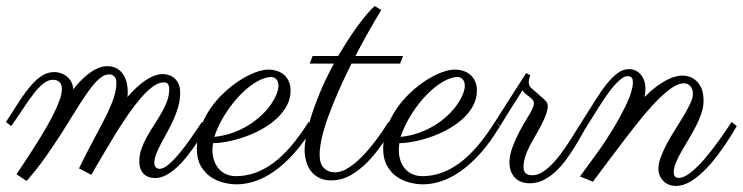

<svg xmlns="http://www.w3.org/2000/svg" viewBox="-20 -590 2484 642"><path d="M406.2 -265.6Q420.4 -282.2 435.5 -296.4Q450.7 -310.5 465.8 -320.8Q481 -331.1 495.8 -336.7Q510.7 -342.3 524.4 -342.3Q535.2 -342.3 545.7 -338.6Q556.2 -335 564.5 -327.4Q572.8 -319.8 577.6 -308.1Q582.5 -296.4 582.5 -280.3Q582.5 -256.8 576.2 -234.1Q569.8 -211.4 560.1 -189.9Q550.3 -168.5 539.3 -148.4Q528.3 -128.4 518.6 -110.1Q508.8 -91.8 502.4 -75.4Q496.1 -59.1 496.1 -45.4Q496.1 -34.7 501.7 -30Q507.3 -25.4 513.7 -25.4Q526.4 -25.4 543.7 -40Q561 -54.7 580.1 -77.6Q599.1 -100.6 618.4 -128.2Q637.7 -155.8 655.3 -182.1L672.9 -168.5Q666.5 -158.2 656.5 -141.4Q646.5 -124.5 633.3 -105.2Q620.1 -85.9 604.5 -66.2Q588.9 -46.4 571.5 -30.5Q554.2 -14.6 535.6 -4.6Q517.1 5.4 498.5 5.4Q488.3 5.4 478.8 2.4Q469.2 -0.5 461.9 -7.1Q454.6 -13.7 450.2 -24.4Q445.8 -35.2 445.8 -50.8Q445.8 -72.3 453.1 -92.8Q460.4 -113.3 471.7 -133.3Q482.9 -153.3 495.8 -173.1Q508.8 -192.9 520 -212.4Q531.2 -231.9 538.6 -251.7Q545.9 -271.5 545.9 -292Q545.9 -302.2 542 -308.3Q538.1 -314.5 527.3 -314.5Q510.3 -314.5 491.2 -300.5Q472.2 -286.6 451.7 -263.2Q431.2 -239.7 409.7 -208.7Q388.2 -177.7 366.9 -143.3Q345.7 -108.9 325 -73.5Q304.2 -38.1 285.2 -5.4L244.1 -26.9Q270 -80.1 292.7 -122.1Q315.4 -164.1 332.5 -198Q349.6 -231.9 359.4 -260Q369.1 -288.1 369.1 -313Q369.1 -317.9 368.2 -323Q367.2 -328.1 364.3 -332Q361.3 -335.9 356.7 -338.6Q352.1 -341.3 344.7 -341.3Q328.1 -341.3 311 -325.9Q293.9 -310.5 274.9 -283.9Q255.9 -257.3 234.1 -221.9Q212.4 -186.5 187.3 -147Q162.1 -107.4 132.8 -65.7Q103.5 -23.9 68.8 15.1L35.2 -7.3Q50.8 -30.8 68.1 -56.9Q85.4 -83 102.3 -109.9Q119.1 -136.7 134.5 -163.3Q149.9 -189.9 161.6 -213.9Q173.3 -237.8 180.2 -257.8Q187 -277.8 187 -292Q187 -308.6 178.7 -315.9Q170.4 -323.2 157.2 -323.2Q141.6 -323.2 126.7 -312Q111.8 -300.8 95.5 -280.3Q79.1 -259.8 60.3 -231.2Q41.5 -202.6 17.6 -168.5L0 -182.1Q25.9 -223.1 46.6 -254.4Q67.4 -285.6 85.9 -306.6Q104.5 -327.6 122.8 -338.4Q141.1 -349.1 162.6 -349.1Q168.9 -349.1 179 -346.7Q189 -344.2 198.7 -337.9Q208.5 -331.5 216.1 -320.3Q223.6 -309.1 225.1 -291.5Q252.4 -326.7 282.2 -347.7Q312 -368.7 338.4 -368.7Q357.4 -368.7 370.6 -361.1Q383.8 -353.5 391.8 -341.3Q399.9 -329.1 403.6 -313.7Q407.2 -298.3 407.2 -282.7Q407.2 -278.8 407 -274.4Q406.7 -270 406.2 -265.6Z M692.4 -111.3Q691.4 -105.5 690.9 -99.6Q690.4 -93.8 690.4 -87.9Q690.4 -70.3 695.6 -54.4Q700.7 -38.6 710.7 -26.6Q720.7 -14.6 735.6 -7.8Q750.5 -1 769.5 -1Q833.5 -1 893.1 -44.4Q952.6 -87.9 1011.7 -182.1L1028.3 -167.5Q996.1 -113.8 962.9 -76.9Q929.7 -40 896.7 -17.1Q863.8 5.9 832 16.1Q800.3 26.4 771.5 26.4Q750.5 26.4 727.1 20.5Q703.6 14.6 683.8 1Q664.1 -12.7 651.1 -35.6Q638.2 -58.6 638.2 -92.8Q638.2 -129.4 650.6 -163.3Q663.1 -197.3 683.1 -226.6Q703.1 -255.9 729 -280Q754.9 -304.2 781.5 -321.3Q808.1 -338.4 833.5 -347.9Q858.9 -357.4 878.4 -357.4Q891.1 -357.4 904.3 -353.5Q917.5 -349.6 928 -341.3Q938.5 -333 945.1 -319.3Q951.7 -305.7 951.7 -286.6Q951.7 -260.7 939.7 -238Q927.7 -215.3 907.7 -196Q887.7 -176.8 861.3 -161.4Q835 -146 806.2 -135.3Q777.3 -124.5 748 -118.2Q718.8 -111.8 692.4 -111.3ZM696.3 -132.3Q729 -135.7 757.8 -146Q786.6 -156.2 810.5 -171.1Q834.5 -186 853.3 -203.6Q872.1 -221.2 884.8 -239.3Q897.5 -257.3 904.3 -273.9Q911.1 -290.5 911.1 -303.7Q911.1 -316.9 904.1 -324.7Q897 -332.5 887.2 -332.5Q865.7 -332.5 838.9 -317.1Q812 -301.8 785.2 -274.7Q758.3 -247.6 734.6 -210.9Q710.9 -174.3 696.3 -132.3Z M1110.8 -402.8Q1115.7 -411.1 1128.2 -431.6Q1140.6 -452.1 1157.5 -477.1Q1174.3 -502 1194.1 -527.1Q1213.9 -552.2 1232.9 -569.8L1254.9 -556.6Q1233.9 -522 1211.9 -483.2Q1189.9 -444.3 1168.5 -402.8H1327.6L1317.9 -377.4H1155.3Q1133.3 -333.5 1114 -290Q1094.7 -246.6 1080.1 -207Q1065.4 -167.5 1057.1 -133.1Q1048.8 -98.6 1048.8 -73.2Q1048.8 -41.5 1063.5 -27.6Q1078.1 -13.7 1099.6 -13.7Q1118.7 -13.7 1138.7 -25.1Q1158.7 -36.6 1178 -54.2Q1197.3 -71.8 1214.6 -92.8Q1231.9 -113.8 1245.4 -132.3Q1258.8 -150.9 1267.6 -164.8Q1276.4 -178.7 1278.3 -182.1L1296.4 -168.5Q1279.3 -140.1 1257.8 -108.4Q1236.3 -76.7 1210.2 -49.6Q1184.1 -22.5 1153.3 -4.6Q1122.6 13.2 1086.9 13.2Q1064.9 13.2 1048.6 5.4Q1032.2 -2.4 1021 -16.4Q1009.8 -30.3 1004.2 -49.3Q998.5 -68.4 998.5 -90.8Q998.5 -105.5 1003.2 -132.3Q1007.8 -159.2 1019 -196Q1030.3 -232.9 1049.1 -278.8Q1067.9 -324.7 1096.7 -377.4H1015.6L1025.4 -402.8Z M1315.4 -111.3Q1314.5 -105.5 1314 -99.6Q1313.5 -93.8 1313.5 -87.9Q1313.5 -70.3 1318.6 -54.4Q1323.7 -38.6 1333.7 -26.6Q1343.8 -14.6 1358.6 -7.8Q1373.5 -1 1392.6 -1Q1456.5 -1 1516.1 -44.4Q1575.7 -87.9 1634.8 -182.1L1651.4 -167.5Q1619.1 -113.8 1585.9 -76.9Q1552.7 -40 1519.8 -17.1Q1486.8 5.9 1455.1 16.1Q1423.3 26.4 1394.5 26.4Q1373.5 26.4 1350.1 20.5Q1326.7 14.6 1306.9 1Q1287.1 -12.7 1274.2 -35.6Q1261.2 -58.6 1261.2 -92.8Q1261.2 -129.4 1273.7 -163.3Q1286.1 -197.3 1306.2 -226.6Q1326.2 -255.9 1352.1 -280Q1377.9 -304.2 1404.5 -321.3Q1431.2 -338.4 1456.5 -347.9Q1481.9 -357.4 1501.5 -357.4Q1514.2 -357.4 1527.3 -353.5Q1540.5 -349.6 1551 -341.3Q1561.5 -333 1568.1 -319.3Q1574.7 -305.7 1574.7 -286.6Q1574.7 -260.7 1562.7 -238Q1550.8 -215.3 1530.8 -196Q1510.7 -176.8 1484.4 -161.4Q1458 -146 1429.2 -135.3Q1400.4 -124.5 1371.1 -118.2Q1341.8 -111.8 1315.4 -111.3ZM1319.3 -132.3Q1352.1 -135.7 1380.9 -146Q1409.7 -156.2 1433.6 -171.1Q1457.5 -186 1476.3 -203.6Q1495.1 -221.2 1507.8 -239.3Q1520.5 -257.3 1527.3 -273.9Q1534.2 -290.5 1534.2 -303.7Q1534.2 -316.9 1527.1 -324.7Q1520 -332.5 1510.3 -332.5Q1488.8 -332.5 1461.9 -317.1Q1435.1 -301.8 1408.2 -274.7Q1381.3 -247.6 1357.7 -210.9Q1334 -174.3 1319.3 -132.3Z M1942.9 -168.5Q1935.5 -157.7 1925.5 -139.4Q1915.5 -121.1 1902.3 -99.9Q1889.2 -78.6 1873.3 -56.6Q1857.4 -34.7 1838.6 -17.1Q1819.8 0.5 1797.9 11.7Q1775.9 22.9 1751 22.9Q1737.3 22.9 1725.1 18.8Q1712.9 14.6 1703.6 5.9Q1694.3 -2.9 1689 -15.9Q1683.6 -28.8 1683.6 -46.4Q1683.6 -70.3 1693.1 -96.4Q1702.6 -122.6 1715.3 -147Q1728 -171.4 1740.7 -191.7Q1753.4 -211.9 1759.3 -224.1Q1765.1 -236.3 1765.1 -245.1Q1765.1 -251.5 1761 -256.3Q1756.8 -261.2 1750.7 -265.9Q1744.6 -270.5 1738 -275.6Q1731.4 -280.8 1727.1 -288.1Q1714.8 -268.6 1702.1 -248.5Q1690.9 -231.4 1677.7 -210.2Q1664.6 -189 1652.3 -168.5L1634.8 -182.1L1739.3 -345.7L1753.4 -338.4Q1752.4 -335.4 1750.2 -329.1Q1748 -322.8 1748 -315.4Q1748 -310.1 1749.8 -304.9Q1751.5 -299.8 1756.8 -295.4Q1776.4 -277.8 1787.6 -268.3Q1798.8 -258.8 1804 -253.2Q1809.1 -247.6 1810.3 -243.9Q1811.5 -240.2 1811.5 -234.4Q1811.5 -228.5 1809.6 -220.2Q1807.6 -211.9 1803 -200.2Q1798.3 -188.5 1790.3 -172.6Q1782.2 -156.7 1770 -135.7Q1762.7 -123 1755.6 -110.1Q1748.5 -97.2 1742.9 -84Q1737.3 -70.8 1733.9 -57.6Q1730.5 -44.4 1730.5 -32.2Q1730.5 -22.9 1733.2 -17.3Q1735.8 -11.7 1740.2 -8.8Q1744.6 -5.9 1749.8 -4.9Q1754.9 -3.9 1759.8 -3.9Q1775.9 -3.9 1791.7 -13.4Q1807.6 -22.9 1823 -38.1Q1838.4 -53.2 1852.8 -72.5Q1867.2 -91.8 1880.4 -111.8Q1893.6 -131.8 1904.8 -150.1Q1916 -168.5 1924.8 -182.1Z M2332.5 -253.4Q2332.5 -232.4 2325.2 -210.7Q2317.9 -189 2306.6 -167.2Q2295.4 -145.5 2282.7 -124.5Q2270 -103.5 2258.8 -84Q2247.6 -64.5 2240.2 -46.6Q2232.9 -28.8 2232.9 -14.2Q2232.9 -2.9 2237.8 1Q2242.7 4.9 2248.5 4.9Q2267.1 4.9 2290 -13.4Q2313 -31.7 2336.7 -59.6Q2360.4 -87.4 2383.8 -120.1Q2407.2 -152.8 2426.3 -182.1L2443.8 -168.5Q2439.9 -162.6 2429.7 -145.3Q2419.4 -127.9 2404.3 -105.7Q2389.2 -83.5 2370.4 -59.3Q2351.6 -35.2 2330.1 -14.9Q2308.6 5.4 2285.9 18.6Q2263.2 31.7 2240.2 31.7Q2227.1 31.7 2216.3 27.3Q2205.6 22.9 2198 15.1Q2190.4 7.3 2186 -3.2Q2181.6 -13.7 2181.6 -25.4Q2181.6 -44.4 2190.2 -66.7Q2198.7 -88.9 2211.4 -112.3Q2224.1 -135.7 2239.3 -159.4Q2254.4 -183.1 2267.1 -204.6Q2279.8 -226.1 2288.3 -244.4Q2296.9 -262.7 2296.9 -275.9Q2296.9 -291 2288.8 -301.3Q2280.8 -311.5 2266.1 -311.5Q2250.5 -311.5 2230 -298.6Q2209.5 -285.6 2184.1 -260.7Q2158.7 -235.8 2128.7 -199.5Q2098.6 -163.1 2063.5 -116.7Q2043.5 -89.8 2024.4 -64.9Q2016.1 -54.2 2007.8 -43Q1999.5 -31.7 1991.2 -20.8Q1982.9 -9.8 1975.6 0.2Q1968.3 10.3 1962.4 17.6L1919.4 0L1976.6 -78.6Q1988.8 -95.2 2001.5 -114.3Q2014.2 -133.3 2026.6 -153.6Q2039.1 -173.8 2050.3 -194.3Q2061.5 -214.8 2071.3 -234.4Q2085.4 -263.7 2090.8 -283Q2096.2 -302.2 2096.2 -314Q2096.2 -327.1 2091.3 -331.3Q2086.4 -335.4 2077.6 -335.4Q2068.4 -335.4 2056.4 -325.9Q2044.4 -316.4 2031.7 -301.5Q2019 -286.6 2006.1 -267.8Q1993.2 -249 1981.4 -230.5Q1969.7 -211.9 1959.5 -195.3Q1949.2 -178.7 1942.4 -168.5L1924.8 -182.1Q1949.7 -221.2 1970 -253.7Q1990.2 -286.1 2009 -309.6Q2027.8 -333 2045.7 -345.9Q2063.5 -358.9 2083.5 -358.9Q2094.2 -358.9 2104.2 -354.5Q2114.3 -350.1 2121.8 -341.6Q2129.4 -333 2133.8 -320.8Q2138.2 -308.6 2138.2 -292.5Q2138.2 -279.8 2135.3 -266.1Q2156.7 -287.1 2175.3 -300.8Q2193.8 -314.5 2209.5 -322.5Q2225.1 -330.6 2238.3 -334Q2251.5 -337.4 2262.2 -337.4Q2271.5 -337.4 2283.7 -334Q2295.9 -330.6 2306.6 -321.3Q2317.4 -312 2325 -295.7Q2332.5 -279.3 2332.5 -253.4Z"/></svg>

Font: Parisienne
Style: Regular
Weight: 400
Designer: Astigmatic (AOETI)
Foundry: Astigmatic (AOETI)
Version: Version 1.000